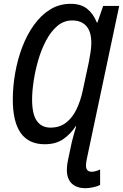

<svg xmlns="http://www.w3.org/2000/svg" viewBox="-20 -745 644 1005"><path d="M427 240Q381 240 355.5 215.5Q330 191 330 144Q330 132 332 116Q334 100 338 83L356 -2Q361 -23 367 -43.5Q373 -64 379 -84H376Q350 -44 311.5 -17Q273 10 214 10Q47 10 47 -224Q47 -292 59.5 -363Q72 -434 96.5 -498.5Q121 -563 157.5 -614Q194 -665 242 -695Q290 -725 350 -725Q403 -725 435.5 -699.5Q468 -674 487 -627H490L520 -714H604L435 84Q430 107 430 121Q430 154 460 154Q470 154 482 150.5Q494 147 504 142V223Q489 231 467 235.5Q445 240 427 240ZM244 -77Q293 -77 326.5 -103.5Q360 -130 380.5 -173Q401 -216 412 -266L445 -420Q450 -446 454 -472Q458 -498 458 -520Q458 -579 432 -608.5Q406 -638 358 -638Q314 -638 280 -609Q246 -580 221 -532.5Q196 -485 180 -429.5Q164 -374 156 -320Q148 -266 148 -224Q148 -147 173 -112Q198 -77 244 -77Z"/></svg>

Font: Noto Sans Condensed Medium
Style: Italic
Weight: 500
Width: 3
Italic angle: -12°
Designer: Monotype Design Team
Foundry: Monotype Imaging Inc.
Version: Version 2.013; ttfautohint (v1.8.4.7-5d5b)